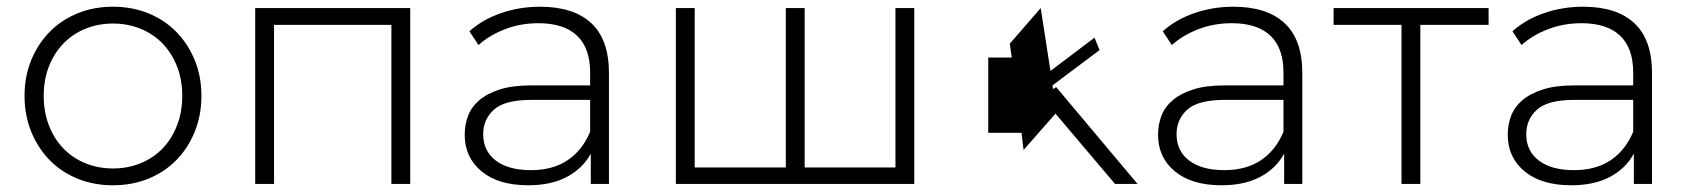

<svg xmlns="http://www.w3.org/2000/svg" viewBox="-20 -547 5026 571"><path d="M316 4Q259 4 211 -15.5Q163 -35 128 -70.5Q93 -106 73 -155Q53 -204 53 -262Q53 -320 73 -368.5Q93 -417 128 -452.5Q163 -488 211 -507.5Q259 -527 316 -527Q373 -527 421 -507.5Q469 -488 504 -452.5Q539 -417 559 -368.5Q579 -320 579 -262Q579 -204 559 -155Q539 -106 504 -70.5Q469 -35 421 -15.5Q373 4 316 4ZM316 -46Q360 -46 398 -61.5Q436 -77 463.5 -105.5Q491 -134 506.5 -174Q522 -214 522 -262Q522 -310 506.5 -349.5Q491 -389 463.5 -417.5Q436 -446 398 -461.5Q360 -477 316 -477Q272 -477 234 -461.5Q196 -446 168.5 -417.5Q141 -389 125.5 -349.5Q110 -310 110 -262Q110 -214 125.5 -174Q141 -134 168.5 -105.5Q196 -77 234 -61.5Q272 -46 316 -46Z M795 0H739V-523H1200V0H1144V-473H795Z M1735 -250H1561Q1481 -250 1449 -221Q1417 -192 1417 -148Q1417 -98 1454.5 -69.5Q1492 -41 1559 -41Q1624 -41 1668 -70.5Q1712 -100 1735 -155ZM1551 4Q1462 4 1412 -37.5Q1362 -79 1362 -146Q1362 -176 1372 -202.5Q1382 -229 1405.5 -249Q1429 -269 1466.5 -281Q1504 -293 1559 -293H1735V-332Q1735 -404 1696 -441Q1657 -478 1581 -478Q1528 -478 1481.5 -460Q1435 -442 1403 -413L1376 -454Q1415 -489 1470 -508Q1525 -527 1586 -527Q1686 -527 1738.5 -478Q1791 -429 1791 -330V0H1737V-90Q1713 -46 1666 -21Q1619 4 1551 4Z M2046 -49H2317V-523H2373V-49H2643V-523H2699V0H1990V-523H2046Z M3112 -282 3121 -288 3363 0H3296L3119 -209L3024 -101L3018 -152H2919V-376H2989L2983 -417L3075 -523L3104 -336L3235 -435L3250 -398L3110 -293Z M3797 -250H3623Q3543 -250 3511 -221Q3479 -192 3479 -148Q3479 -98 3516.5 -69.5Q3554 -41 3621 -41Q3686 -41 3730 -70.5Q3774 -100 3797 -155ZM3613 4Q3524 4 3474 -37.5Q3424 -79 3424 -146Q3424 -176 3434 -202.5Q3444 -229 3467.5 -249Q3491 -269 3528.5 -281Q3566 -293 3621 -293H3797V-332Q3797 -404 3758 -441Q3719 -478 3643 -478Q3590 -478 3543.5 -460Q3497 -442 3465 -413L3438 -454Q3477 -489 3532 -508Q3587 -527 3648 -527Q3748 -527 3800.5 -478Q3853 -429 3853 -330V0H3799V-90Q3775 -46 3728 -21Q3681 4 3613 4Z M4204 0H4148V-473H3946V-523H4407V-473H4204Z M4837 -250H4663Q4583 -250 4551 -221Q4519 -192 4519 -148Q4519 -98 4556.5 -69.5Q4594 -41 4661 -41Q4726 -41 4770 -70.5Q4814 -100 4837 -155ZM4653 4Q4564 4 4514 -37.5Q4464 -79 4464 -146Q4464 -176 4474 -202.5Q4484 -229 4507.5 -249Q4531 -269 4568.5 -281Q4606 -293 4661 -293H4837V-332Q4837 -404 4798 -441Q4759 -478 4683 -478Q4630 -478 4583.5 -460Q4537 -442 4505 -413L4478 -454Q4517 -489 4572 -508Q4627 -527 4688 -527Q4788 -527 4840.5 -478Q4893 -429 4893 -330V0H4839V-90Q4815 -46 4768 -21Q4721 4 4653 4Z"/></svg>

Font: Montserrat-Alt1 Light
Style: Regular
Weight: 300
Designer: Differentunic
Foundry: Differentunic
Version: Version 7.222